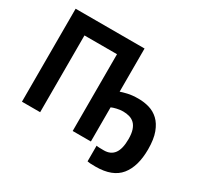

<svg xmlns="http://www.w3.org/2000/svg" viewBox="-170 -912 1301 1252"><g transform="rotate(30 481.0 -286.5)"><path d="M579 -228V0H442V-578H197V0H60V-700H579V-375Q595 -381 628.5 -389Q662 -397 710 -397Q752 -397 791 -385.5Q830 -374 860.5 -345.5Q891 -317 909.5 -267.5Q928 -218 928 -142Q928 -13 871 57Q814 127 687 127Q660 127 646.5 126Q633 125 625 123V5Q632 7 648.5 7.5Q665 8 681 8Q732 8 758 -27Q784 -62 784 -136Q784 -177 775 -204Q766 -231 750 -246.5Q734 -262 712 -268.5Q690 -275 664 -275Q641 -275 616 -269Q591 -263 579 -257Z"/></g></svg>

Font: PTSans
Style: Bold
Weight: 700
Designer: A.Korolkova, O.Umpeleva, V.Yefimov
Foundry: ParaType Ltd
Version: Version 2.003W OFL